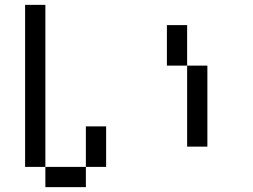

<svg xmlns="http://www.w3.org/2000/svg" viewBox="-20 -770 1040 790"><path d="M666.7 -500V-666.7H750V-500ZM750 -166.7V-500H833.3V-166.7ZM83.3 -83.3V-750H166.7V-83.3ZM166.7 -83.3H333.3V0H166.7ZM333.3 -83.3V-250H416.7V-83.3Z"/></svg>

Font: GalmuriMono11 Regular
Style: Regular
Weight: 400
Designer: Lee Minseo (quiple)
Version: Version 2.399;hotconv 1.1.1;makeotfexe 2.6.0 DEVELOPMENT